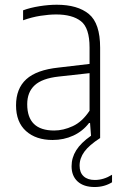

<svg xmlns="http://www.w3.org/2000/svg" viewBox="-20 -568 503 790"><path d="M196.5 8Q128 8 87 -28.8Q46 -65.5 46 -134.5Q46 -203.5 88.2 -242Q130.5 -280.5 221 -290L348.5 -305V-372.5Q348.5 -453 313 -480.8Q277.5 -508.5 211 -508.5Q182 -508.5 146.5 -503Q111 -497.5 75 -484.5V-525.5Q104.5 -536.5 142.5 -542.5Q180.5 -548.5 213.5 -548.5Q299.5 -548.5 345.8 -510.2Q392 -472 392 -371.5V0Q347 29 327.2 56Q307.5 83 307.5 113.5Q307.5 142 324 157.2Q340.5 172.5 370 172.5Q406.5 172.5 441 151V182Q409.5 201.5 369.5 201.5Q324.5 201.5 299.5 178.8Q274.5 156 274.5 116Q274.5 81 293.5 50.5Q312.5 20 354.5 -9.5L350.5 -62H346.5Q320.5 -28 281.5 -10Q242.5 8 196.5 8ZM92 -139Q92 -31 203 -31Q240.5 -31 279.5 -49Q318.5 -67 348.5 -112.5V-267L221.5 -253Q153.5 -245.5 122.8 -217.2Q92 -189 92 -139Z"/></svg>

Font: Encode Sans Semi Condensed ExtraLight
Style: Regular
Weight: 200
Width: 4
Designer: Multiple Designers
Foundry: Impallari Type
Version: Version 3.000; ttfautohint (v1.8.3) -l 8 -r 50 -G 200 -x 14 